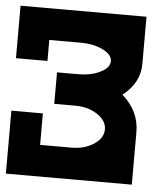

<svg xmlns="http://www.w3.org/2000/svg" viewBox="-48 -668 623 712"><g transform="rotate(5 263.5 -312.5)"><path d="M0 0V-234.4H117.2V-117.2H234.4Q282.7 -117.2 317.1 -140.1Q351.6 -163.1 351.6 -195.3Q351.6 -227.5 317.1 -250.5Q282.7 -273.4 234.4 -273.4H156.2V-390.6H234.4Q282.7 -390.6 317.1 -407.7Q351.6 -424.8 351.6 -449.2Q351.6 -473.6 317.1 -490.7Q282.7 -507.8 234.4 -507.8H117.2V-429.7H0V-625H468.8V-449.2Q468.8 -379.4 405.3 -329.1Q468.8 -273.4 468.8 -195.3V0Z"/></g></svg>

Font: Leporid
Style: Regular
Weight: 400
Designer: GGBotNet
Foundry: GGBotNet
Version: 1.00